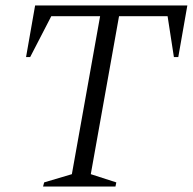

<svg xmlns="http://www.w3.org/2000/svg" viewBox="-20 -680 703 700"><path d="M137 0 141 -15 242 -45 345 -621H167L90 -472H75L108 -660H663L630 -472H614L591 -621H414L311 -45L404 -15L401 0Z"/></svg>

Font: Spectral Light
Style: Italic
Weight: 300
Italic angle: -10°
Designer: Jean-Baptiste Levee
Foundry: Production Type
Version: Version 2.001